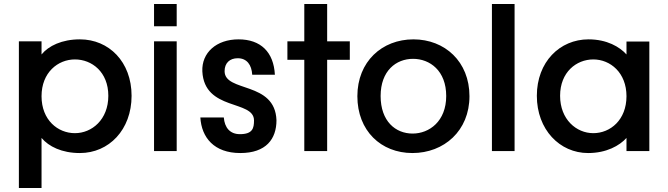

<svg xmlns="http://www.w3.org/2000/svg" viewBox="-20 -760 3362 966"><path d="M382 -562C291 -562 224 -529 189 -486V-552H75V186H189V-66C225 -23 291 10 382 10C528 10 642 -107 642 -278C642 -449 528 -562 382 -562ZM189 -276C189 -395 271 -461 357 -461C442 -461 525 -398 525 -278C525 -158 442 -90 357 -90C271 -90 189 -156 189 -276Z M755 -552V0H869V-552ZM755 -628H869V-740H755Z M1189 10C1319 10 1371 -61 1371 -155C1364 -353 1110 -294 1110 -402C1110 -443 1136 -467 1176 -467C1222 -467 1246 -434 1249 -384H1363C1357 -498 1292 -562 1180 -562C1069 -562 994 -495 998 -401C1008 -200 1258 -259 1258 -154C1258 -115 1251 -85 1187 -85C1137 -85 1110 -118 1106 -169H988C994 -68 1057 10 1189 10Z M1626 0V-459H1740V-552H1626V-740H1511V-552H1426V-459H1511V0Z M2055 10C2214 10 2342 -102 2342 -276C2342 -450 2218 -562 2060 -562C1902 -562 1778 -450 1778 -276C1778 -102 1897 10 2055 10ZM1895 -277C1895 -404 1973 -464 2058 -464C2143 -464 2225 -404 2225 -277C2225 -150 2140 -88 2056 -88C1970 -88 1895 -150 1895 -277Z M2455 -740V0H2569V-740Z M2939 10C3031 10 3097 -27 3132 -66V0H3247V-551H3132V-486C3098 -524 3034 -562 2941 -562C2796 -562 2681 -448 2681 -278C2681 -108 2796 10 2939 10ZM2798 -278C2798 -397 2880 -461 2965 -461C3051 -461 3132 -394 3132 -276C3132 -157 3051 -90 2965 -90C2880 -90 2798 -159 2798 -278Z"/></svg>

Font: Malmofest Medium
Style: Regular
Weight: 500
Designer: Jonny Pinhorn (Poppins), Kolossal
Version: Version 1.004;Glyphs 3.1.2 (3151)